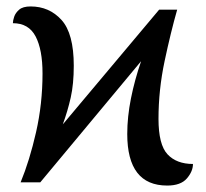

<svg xmlns="http://www.w3.org/2000/svg" viewBox="-20 -566 639 596"><path d="M499 10Q375 10 375 -150Q375 -203 386.5 -260.5Q398 -318 418 -376L105 0H44Q72 -68 92 -156Q112 -244 112 -338Q112 -412 90.5 -453Q69 -494 20 -494Q20 -502 24 -514Q28 -526 39.5 -536Q51 -546 75 -546Q133 -546 171 -504Q209 -462 209 -362Q209 -305 199.5 -263Q190 -221 175 -180L474 -536H530Q510 -466 491 -376.5Q472 -287 472 -197Q472 -117 500 -87Q528 -57 579 -57Q579 -34 560 -12Q541 10 499 10Z"/></svg>

Font: NotoSerif-Regular
Style: Regular
Weight: 400
Designer: Monotype Design Team
Foundry: Monotype Imaging Inc.
Version: Version 2.007; ttfautohint (v1.8) -l 8 -r 50 -G 200 -x 14 -D